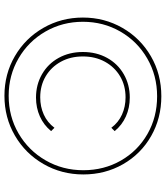

<svg xmlns="http://www.w3.org/2000/svg" viewBox="39 -782 746 864"><g transform="rotate(90 412.0 -350.0)"><path d="M411 3Q313 3 232.5 -44Q152 -91 105.5 -172Q59 -253 59 -350Q59 -447 105.5 -528Q152 -609 233 -656Q314 -703 413 -703Q512 -703 592.5 -657Q673 -611 719 -530.5Q765 -450 765 -352Q765 -254 718 -172.5Q671 -91 590 -44Q509 3 411 3ZM411 -16Q504 -16 580.5 -60.5Q657 -105 701.5 -182Q746 -259 746 -352Q746 -445 702.5 -521Q659 -597 583 -640.5Q507 -684 413 -684Q320 -684 243 -639.5Q166 -595 122 -518.5Q78 -442 78 -350Q78 -258 122 -181.5Q166 -105 242.5 -60.5Q319 -16 411 -16ZM419 -139Q361 -139 314 -166Q267 -193 240.5 -241Q214 -289 214 -350Q214 -411 240.5 -459Q267 -507 314 -534Q361 -561 419 -561Q465 -561 504 -543.5Q543 -526 570 -493L555 -478Q531 -510 495.5 -526Q460 -542 418 -542Q365 -542 323.5 -517.5Q282 -493 258 -449.5Q234 -406 234 -350Q234 -294 258 -250.5Q282 -207 323.5 -182.5Q365 -158 418 -158Q460 -158 495.5 -174Q531 -190 555 -222L570 -207Q543 -174 504 -156.5Q465 -139 419 -139Z"/></g></svg>

Font: Montserrat
Style: Regular
Weight: 400
Designer: Julieta Ulanovsky
Foundry: Julieta Ulanovsky
Version: Version 8.000